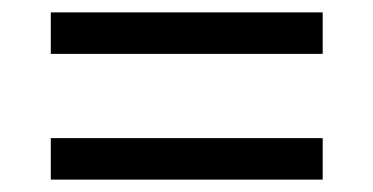

<svg xmlns="http://www.w3.org/2000/svg" viewBox="-20 -512 603 310"><path d="M62 -425V-492H501V-425ZM62 -222V-289H501V-222Z"/></svg>

Font: Noto Rashi Hebrew SemiBold
Style: Regular
Weight: 600
Version: Version 1.006